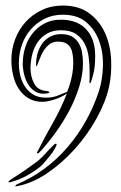

<svg xmlns="http://www.w3.org/2000/svg" viewBox="-20 -623 435 692"><path d="M323 -422Q323 -403 321.5 -385.5Q320 -368 315 -351Q314 -348 310.5 -335.5Q307 -323 304 -323Q302 -323 302.5 -329.5Q303 -336 303 -337V-364Q303 -391 299.5 -418Q296 -445 284.5 -466.5Q273 -488 253 -501Q233 -514 200 -514Q171 -514 150.5 -502.5Q130 -491 116.5 -472Q103 -453 96.5 -428Q90 -403 90 -377Q90 -347 103 -322Q116 -297 149 -295Q151 -295 154.5 -293.5Q158 -292 158 -290Q158 -289 154 -287.5Q150 -286 148 -286Q125 -283 109 -292Q93 -301 82.5 -317.5Q72 -334 67 -354.5Q62 -375 62 -393Q62 -424 71 -452.5Q80 -481 97.5 -503Q115 -525 140.5 -538.5Q166 -552 199 -552Q259 -552 291 -517Q323 -482 323 -422ZM373 -310Q361 -256 328.5 -197Q296 -138 250.5 -87Q205 -36 150.5 1Q96 38 41 48Q34 50 35.5 46.5Q37 43 42 41Q147 -4 222.5 -91.5Q298 -179 336 -293Q349 -333 351 -381.5Q353 -430 338.5 -472Q324 -514 292 -542Q260 -570 206 -570Q170 -570 141 -555.5Q112 -541 91 -517Q70 -493 59 -461.5Q48 -430 48 -395Q48 -371 53.5 -349Q59 -327 71 -309.5Q83 -292 101 -281.5Q119 -271 145 -271Q168 -271 185.5 -277.5Q203 -284 222 -292Q244 -347 244 -397Q244 -412 242 -426Q240 -440 234.5 -450.5Q229 -461 218 -467Q207 -473 189 -473Q171 -473 158.5 -463.5Q146 -454 138 -441.5Q130 -429 125 -415.5Q120 -402 116 -393Q115 -391 113.5 -387.5Q112 -384 111 -384Q110 -384 110 -387Q110 -390 110 -392Q110 -413 116 -432.5Q122 -452 133 -467Q144 -482 161 -491Q178 -500 200 -500Q224 -500 239 -491.5Q254 -483 263 -468.5Q272 -454 275.5 -435Q279 -416 279 -395Q279 -354 265.5 -310.5Q252 -267 230.5 -226Q209 -185 182 -147.5Q155 -110 129 -81Q126 -78 121.5 -73.5Q117 -69 114 -71Q112 -73 114.5 -76Q117 -79 119 -84Q142 -130 171 -181Q200 -232 221 -286Q203 -273 176.5 -264.5Q150 -256 133 -256Q103 -256 81.5 -269.5Q60 -283 46.5 -304.5Q33 -326 27 -353Q21 -380 21 -406Q21 -446 34.5 -481.5Q48 -517 72.5 -544Q97 -571 131 -587Q165 -603 206 -603Q265 -603 302.5 -574.5Q340 -546 359 -503Q378 -460 380.5 -408Q383 -356 373 -310ZM184 -103Q184 -98 177 -86Q170 -74 160 -61.5Q150 -49 140.5 -38Q131 -27 126 -23Q105 -6 77.5 9.5Q50 25 19 33Q17 34 13.5 34Q10 34 10 32L12 30Q13 29 15 27.5Q17 26 19 24Q28 18 40 10.5Q52 3 63.5 -5Q75 -13 85.5 -20.5Q96 -28 103 -33Q123 -47 138 -63.5Q153 -80 170 -97Q173 -100 175.5 -102.5Q178 -105 182 -105Q184 -104 184 -104Z"/></svg>

Font: Akronim
Style: Regular
Weight: 400
Designer: Grzegorz Klimczewski
Foundry: Fonty.PL
Version: Version 1.001